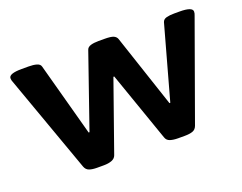

<svg xmlns="http://www.w3.org/2000/svg" viewBox="-89 -688 1073 853"><g transform="rotate(-20 448.0 -261.5)"><path d="M240 2Q218 2 203.5 -3Q189 -8 183 -24L18 -485Q14 -494 14 -503Q14 -525 75 -525H108Q130 -525 145.5 -520.5Q161 -516 164 -504L258 -158H262L382 -504Q386 -516 401 -520.5Q416 -525 438 -525H465Q497 -525 509 -519.5Q521 -514 525 -503L640 -158H644L740 -504Q744 -517 759 -521Q774 -525 796 -525H821Q882 -525 882 -503Q882 -494 878 -485L712 -24Q706 -8 691.5 -3Q677 2 655 2H623Q601 2 585.5 -3Q570 -8 565 -24L450 -353H446L330 -24Q325 -10 309.5 -4Q294 2 272 2Z"/></g></svg>

Font: Asap Expanded
Style: Bold
Weight: 700
Width: 7
Designer: Pablo Cosgaya
Foundry: Omnibus-Type
Version: Version 3.001; ttfautohint (v1.8.4.7-5d5b)